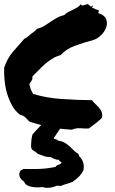

<svg xmlns="http://www.w3.org/2000/svg" viewBox="-20 -615 554 922"><path d="M358.4 133.8Q372.1 145.5 378.4 162.1Q384.8 178.7 380.9 201.2Q373 218.8 360.8 231.4Q348.6 244.1 329.1 257.8Q313.5 264.6 298.3 268.6Q283.2 272.5 271.5 278.3Q266.6 276.4 262.2 277.3Q257.8 278.3 253.9 276.4Q239.3 283.2 221.2 286.1Q203.1 289.1 183.6 283.2Q168.9 285.2 154.3 284.7Q139.6 284.2 127.4 281.2Q115.2 278.3 106.9 272.5Q98.6 266.6 95.7 256.8Q79.1 247.1 74.2 232.4Q69.3 217.8 79.1 203.1Q84 201.2 85.9 200.7Q87.9 200.2 92.8 196.3Q127.9 197.3 165.5 196.3Q203.1 195.3 247.1 186.5Q248 182.6 252 180.2Q255.9 177.7 260.3 176.3Q264.6 174.8 269 172.9Q273.4 170.9 275.4 167Q275.4 164.1 273.4 162.6Q271.5 161.1 269 160.2Q266.6 159.2 265.1 157.7Q263.7 156.2 263.7 152.3Q254.9 153.3 243.2 148.9Q231.4 144.5 223.6 139.6Q209 138.7 202.6 137.7Q196.3 136.7 191.4 134.8Q186.5 132.8 180.7 130.4Q174.8 127.9 161.1 124Q156.2 118.2 150.9 114.7Q145.5 111.3 140.6 108.4Q135.7 105.5 132.8 101.1Q129.9 96.7 128.9 88.9Q129.9 72.3 130.4 61.5Q130.9 50.8 135.7 31.2Q141.6 24.4 152.8 11.7Q164.1 -1 177.7 -14.6Q162.1 -18.6 148.4 -22.5Q134.8 -26.4 121.1 -31.2Q111.3 -42 101.6 -51.3Q91.8 -60.5 75.2 -64.5Q51.8 -83 37.1 -109.9Q22.5 -136.7 13.7 -167Q4.9 -197.3 2 -229Q-1 -260.7 0 -290Q14.6 -334 41.5 -365.7Q68.4 -397.5 96.7 -428.7Q109.4 -434.6 115.7 -440.9Q122.1 -447.3 129.4 -452.6Q136.7 -458 144 -463.4Q151.4 -468.8 157.2 -476.6Q177.7 -481.4 192.9 -490.7Q208 -500 222.7 -510.3Q237.3 -520.5 252.9 -529.3Q268.6 -538.1 289.1 -543Q296.9 -551.8 307.6 -557.1Q318.4 -562.5 329.6 -567.9Q340.8 -573.2 351.1 -579.1Q361.3 -585 367.2 -594.7Q372.1 -586.9 380.9 -589.4Q389.6 -591.8 397.5 -594.7Q402.3 -595.7 405.8 -592.8Q409.2 -589.8 412.1 -586.9Q415 -584 417.5 -583.5Q419.9 -583 421.9 -587.9Q426.8 -587.9 424.8 -583Q422.9 -578.1 421.9 -576.2Q429.7 -577.1 435.1 -572.8Q440.4 -568.4 452.1 -567.4Q456.1 -562.5 454.1 -560.1Q452.1 -557.6 452.1 -551.8Q481.4 -543 489.3 -523.9Q497.1 -504.9 490.2 -484.4Q483.4 -463.9 465.8 -446.3Q448.2 -428.7 427.7 -422.9Q380.9 -410.2 339.4 -395Q297.9 -379.9 271.5 -350.6Q248 -343.8 230 -332.5Q211.9 -321.3 195.8 -307.1Q179.7 -293 165.5 -277.8Q151.4 -262.7 135.7 -248Q136.7 -234.4 131.3 -227.1Q126 -219.7 121.1 -211.9Q123 -197.3 127.9 -186Q132.8 -174.8 138.7 -164.1Q203.1 -144.5 275.9 -139.6Q348.6 -134.8 421.9 -133.8Q428.7 -124 438 -115.7Q447.3 -107.4 455.1 -98.1Q462.9 -88.9 467.8 -77.6Q472.7 -66.4 469.7 -49.8Q456.1 -35.2 439.5 -22.9Q422.9 -10.7 406.2 2Q390.6 2.9 367.7 1Q344.7 -1 325.2 7.8Q311.5 6.8 297.4 5.9Q283.2 4.9 268.6 2.9L238.3 47.9Q241.2 52.7 249 54.2Q256.8 55.7 258.8 60.5Q277.3 62.5 290.5 70.3Q303.7 78.1 314 87.4Q324.2 96.7 334 106.9Q343.8 117.2 356.4 124Q356.4 127 358.4 128.4Q360.4 129.9 358.4 133.8Z"/></svg>

Font: Permanent Marker
Style: Regular
Weight: 400
Designer: Font Diner, Inc
Foundry: Font Diner, Inc
Version: Version 1.000